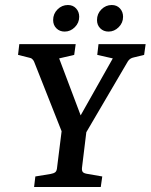

<svg xmlns="http://www.w3.org/2000/svg" viewBox="-20 -746 601 766"><path d="M237 -194 116 -500Q114 -505 109 -510Q104 -515 96 -516L52 -527L57 -570H282L276 -527L216 -513L313 -256H285L430 -513L368 -527L373 -570H561L555 -527L514 -517Q498 -514 490 -501L310 -194ZM116 0 121 -42 182 -52Q194 -54 200.5 -59Q207 -64 208 -80L227 -232H326L307 -76Q306 -64 311 -59Q316 -54 330 -52L388 -42L382 0ZM413 -620Q393 -620 380 -633Q367 -646 367 -666Q367 -691 384.5 -708.5Q402 -726 426 -726Q446 -726 458.5 -712.5Q471 -699 471 -679Q471 -655 453.5 -637.5Q436 -620 413 -620ZM238 -620Q218 -620 205 -633Q192 -646 192 -666Q192 -691 209.5 -708.5Q227 -726 251 -726Q271 -726 283.5 -712.5Q296 -699 296 -679Q296 -655 278.5 -637.5Q261 -620 238 -620Z"/></svg>

Font: Rasa Medium
Style: Italic
Weight: 500
Italic angle: -7.10001°
Designer: Anna Giedrys (Yrsa+Rasa design), David Brezina (Yrsa art-direction, Rasa art-direction, design)
Foundry: Rosetta Type Foundry
Version: Version 2.004